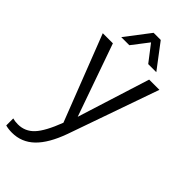

<svg xmlns="http://www.w3.org/2000/svg" viewBox="-279 -745 1007 1007"><g transform="rotate(45 224.0 -242.0)"><path d="M437 -500 260 4Q223 107 171.5 156.5Q120 206 49 206Q22 206 1 200V148Q18 153 40 153Q93 153 129.5 114Q166 75 203 -22L17 -500H92L234 -97L361 -500ZM204 -690H257L360 -554H300L230 -645L160 -554H100Z"/></g></svg>

Font: Sarabun Light
Style: Regular
Weight: 300
Designer: Suppakit Chalermlarp | Katatrad Co.,Ltd.
Foundry: Cadson Demak Co.,Ltd.
Version: Version 1.000; ttfautohint (v1.6)